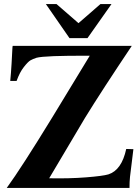

<svg xmlns="http://www.w3.org/2000/svg" viewBox="-20 -917 683 937"><path d="M524 -897 407 -731H319L204 -897H256L363 -804L470 -897ZM631 -189Q627 -153 622 -115.5Q617 -78 614.5 -54.5Q612 -31 612 0H611H610H609H608H607H606H605H604H603H602H601H600H599H598H597H596H595H594H593H592H591H590H589H588H587H586H585H584H583H582H581H580H579H578H577H576H575H574H573H572H571H570H569H568H567H566H565H564H563H562H561H560H559H558H557H556H555H554H553H552H551H550H549H548H547H546H545H544H543H542H541H540H539H538H537H536H535H534H533H532H531H530H529H528H527H526H525H524H523H522H521H520H519H518H517H516H515H514H513H512H511H510H509H508H507H506H505H504H503H502H501H500H499H497H496H495H494H493H492H491H490H489H488H486H485H484H483H482H481H480H479H477H476H475H474H473H472H471H469H468H467H466H465H463H462H461H460H459H457H456H455H454H453H451H450H449H448H447H445H444H443H442H440H439H438H437H435H434H433H432H430H429H428H426H425H424H423H421H420H419H417H416H415H414H412H411H410H408H407H406H404H403H402H400H399H398H396H395H394H392H391H390H388H387H385H384H383H381H380H379H377H376H374H373H372H370H369H367H366H365H363H362H360H359H357H356H355H353H352H350H349H347H346H345H343H342H340H339H337H336H334H333H331H330H328H327H326H324H323H321H320H318H317H315H314H312H311H309H308H306H305H303H301H300H298H297H295H294H292H291H289H288H286H285H283H281H280H278H277H275H274H272H271H269H267H266H264H263H261H259H258H256H255H253H252H250H248H247H245H243H242H240H239H237H235H234H232H231H229H227H226H224H222H221H219H217H216H214H212H211H209H207H206H204H202H201H199H197H196H194H192H191H189H187H186H184H182H181H179H177H175H174H172H170H169H167H165H163H162H160H158H156H155H153H151H149H148H146H144H142H141H139H137H135H134H132H130H128H127H125H123H121H119H118H116H114H112H111H109H107H105H103H101H100H98H96H94H92H91H89H87H85H83H81H80H78H76H74H72H70H68H67H65H63H61H59H57H55H54H52H50H48H46H44H42H40H38H36H35H33H31H29H27H25H23H21H13Q85 -99 235 -344L418 -645Q198 -646 158 -635Q140 -629 128.5 -622.5Q117 -616 96.5 -590Q76 -564 61 -522H30Q34 -563 36.5 -607Q39 -651 40 -672Q41 -693 42 -693H62Q81 -693 114.5 -693Q148 -693 191.5 -693Q235 -693 283.5 -693Q332 -693 380 -693Q428 -693 472 -693Q516 -693 549 -693Q582 -693 602 -693H623Q477 -475 395 -342L220 -47Q318 -45 400 -51.5Q482 -58 509 -66Q574 -87 596 -190Z"/></svg>

Font: GFS Artemisia
Style: Bold
Weight: 700
Designer: Designed by Takis Katsoulidis.
Foundry: Designed by Takis Katsoulidis.
Version: Version 1.0